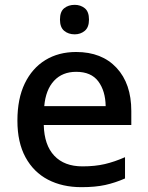

<svg xmlns="http://www.w3.org/2000/svg" viewBox="-20 -764 612 794"><path d="M295 -549Q401 -549 462 -483.5Q523 -418 523 -305V-247H161Q163 -164 204.5 -120Q246 -76 321 -76Q373 -76 413.5 -85.5Q454 -95 497 -114V-26Q456 -8 415 1Q374 10 317 10Q238 10 178.5 -21Q119 -52 85.5 -113.5Q52 -175 52 -265Q52 -356 82.5 -419Q113 -482 167.5 -515.5Q222 -549 295 -549ZM295 -467Q238 -467 203.5 -430Q169 -393 163 -325H417Q416 -388 386.5 -427.5Q357 -467 295 -467ZM289 -744Q313 -744 330.5 -730Q348 -716 348 -683Q348 -651 330.5 -636.5Q313 -622 289 -622Q263 -622 245.5 -636.5Q228 -651 228 -683Q228 -716 245.5 -730Q263 -744 289 -744Z"/></svg>

Font: Noto Sans Medium
Style: Regular
Weight: 500
Designer: Monotype Design Team
Foundry: Monotype Imaging Inc.
Version: Version 2.007